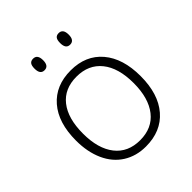

<svg xmlns="http://www.w3.org/2000/svg" viewBox="-201 -849 987 987"><g transform="rotate(-45 293.0 -355.0)"><path d="M527.8 -266.1Q527.8 -136.2 464.8 -63.2Q401.9 9.8 291 9.8Q221.2 9.8 168 -23.9Q114.7 -57.6 86.4 -120.6Q58.1 -183.6 58.1 -266.1Q58.1 -396 121.1 -468.5Q184.1 -541 293.9 -541Q403.3 -541 465.6 -467.5Q527.8 -394 527.8 -266.1ZM108.9 -266.1Q108.9 -156.7 157 -95.5Q205.1 -34.2 293 -34.2Q380.9 -34.2 429 -95.5Q477.1 -156.7 477.1 -266.1Q477.1 -376 428.5 -436.5Q379.9 -497.1 292 -497.1Q204.1 -497.1 156.5 -436.8Q108.9 -376.5 108.9 -266.1ZM168.9 -678.2Q168.9 -700.7 176.5 -710.4Q184.1 -720.2 199.7 -720.2Q231 -720.2 231 -678.2Q231 -636.2 199.7 -636.2Q168.9 -636.2 168.9 -678.2ZM355 -678.2Q355 -700.7 362.5 -710.4Q370.1 -720.2 385.7 -720.2Q417 -720.2 417 -678.2Q417 -636.2 385.7 -636.2Q355 -636.2 355 -678.2Z"/></g></svg>

Font: Zoram GWeb Light
Style: Regular
Weight: 300
Foundry: Ascender Corporation
Version: Version 1.000